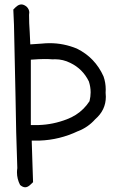

<svg xmlns="http://www.w3.org/2000/svg" viewBox="-20 -834 540 845"><path d="M49.3 -802.7Q44.4 -796.9 38.6 -792Q40.5 -758.3 41.5 -725.6Q45.4 -568.4 48.3 -410.2Q50.3 -252.9 56.2 -94.2Q54.7 -84.5 54.7 -75.7Q54.7 -46.4 68.4 -20Q80.1 -9.8 90.8 -9.8Q102.5 -9.8 114.7 -22L125.5 -32.2Q124.5 -75.7 122.6 -119.9Q120.6 -164.1 119.6 -215.3H154.3Q242.2 -218.3 323.2 -256.8Q323.2 -256.8 323.7 -256.8Q367.7 -273.9 398.9 -309.1Q445.8 -349.6 445.8 -408.2Q445.8 -416.5 444.8 -425.8Q445.3 -433.6 445.3 -440.4Q445.3 -470.2 435.5 -498Q398.4 -580.6 318.4 -620.1Q260.3 -644 198.7 -644Q181.6 -644 163.6 -642.1Q120.6 -639.2 113.3 -638.7L110.8 -692.9Q107.9 -730.5 107.9 -768.6Q107.9 -768.6 107.9 -768.6V-769Q108.9 -773.9 108.9 -778.8Q108.9 -792 98.6 -803.2Q85.9 -814.5 74 -814.5Q62 -814.5 49.3 -802.7ZM222.2 -573.2Q257.8 -573.2 289.6 -557.1Q344.2 -530.8 371.1 -475.6Q378.9 -451.7 378.9 -427.7Q378.9 -409.2 374 -388.7Q361.8 -370.1 347.2 -355.5Q316.9 -325.2 274.4 -309.1Q213.4 -285.6 150.4 -283.7H115.7V-571.3Q153.8 -574.2 175.3 -574.2Q196.8 -574.2 210.9 -572.8Q216.8 -573.2 222.2 -573.2Z"/></svg>

Font: Bakudai
Style: ExtraLight
Weight: 200
Version: Version 1.48